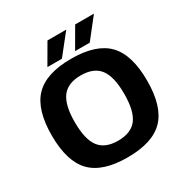

<svg xmlns="http://www.w3.org/2000/svg" viewBox="-204 -1065 1204 1249"><g transform="rotate(-30 398.0 -440.0)"><path d="M125 -632Q210 -720 398 -720Q586 -720 671 -632Q756 -544 756 -350Q756 -156 671 -68Q586 20 398 20Q210 20 125 -68Q40 -156 40 -350Q40 -544 125 -632ZM398 -595Q301 -595 257 -537Q213 -479 213 -350Q213 -221 257 -163Q301 -105 398 -105Q496 -105 540 -163Q584 -221 584 -350Q584 -479 540 -537Q496 -595 398 -595ZM238 -750 325 -900H466L347 -750ZM446 -750 533 -900H674L556 -750Z"/></g></svg>

Font: Fivo Sans Modern
Style: Regular
Weight: 700
Designer: Alexander Slobzheninov
Foundry: Alexander Slobzheninov
Version: 1.0